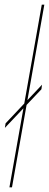

<svg xmlns="http://www.w3.org/2000/svg" viewBox="-20 -805 210 825"><path d="M1 -255.5 158 -421.5 160.5 -441 4 -275ZM20.5 0H31.5L170.5 -785H159.5Z"/></svg>

Font: Anybody UltraCondensed Thin Thin
Style: Italic
Weight: 250
Italic angle: -10°
Version: Version 1.111